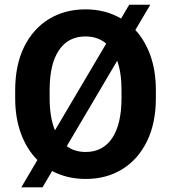

<svg xmlns="http://www.w3.org/2000/svg" viewBox="-20 -761 728 827"><path d="M651.4 -372.1V-338.4Q651.4 -230.5 613 -152.3Q574.7 -74.2 506.6 -32.2Q438.5 9.8 349.1 9.8Q269 9.8 204.6 -24.4L163.1 45.9H71.8L141.1 -71.8Q96.2 -116.7 70.8 -184.3Q45.4 -252 45.4 -338.4V-372.1Q45.4 -480.5 83.7 -558.6Q122.1 -636.7 190.4 -678.7Q258.8 -720.7 348.1 -720.7Q434.1 -720.7 501.5 -681.2L536.6 -740.7H627.4L563 -631.8Q605 -586.4 628.2 -520.8Q651.4 -455.1 651.4 -372.1ZM193.8 -338.4Q193.8 -254.9 216.8 -199.7L437.5 -573.2Q401.4 -604 348.1 -604Q273.9 -604 233.9 -544.7Q193.8 -485.4 193.8 -373ZM503.4 -338.4V-373Q503.4 -447.3 484.9 -499.5L267.6 -131.3Q301.8 -106.4 349.1 -106.4Q423.3 -106.4 463.4 -166.5Q503.4 -226.6 503.4 -338.4Z"/></svg>

Font: Vazirmatn RD FD
Style: Bold
Weight: 700
Designer: Saber Rastikerdar
Foundry: Saber Rastikerdar
Version: Version 33.003